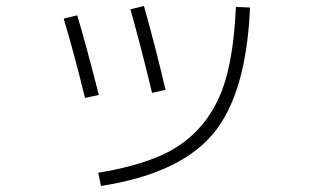

<svg xmlns="http://www.w3.org/2000/svg" viewBox="-20 -589 1040 639"><path d="M812 -564Q800 -276 689 -143.5Q578 -11 316 30L307 -14Q433 -35 515.5 -71.5Q598 -108 653 -174Q708 -240 733.5 -333.5Q759 -427 765 -566ZM192 -527 237 -538Q265 -445 309 -273L263 -263Q227 -410 192 -527ZM414 -558 459 -569Q496 -439 531 -290L486 -280Q450 -431 414 -558Z"/></svg>

Font: Mplus 1p Light
Style: Regular
Weight: 300
Version: Version 1.061